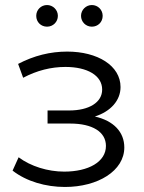

<svg xmlns="http://www.w3.org/2000/svg" viewBox="-20 -737 574 763"><path d="M238 6C369 6 474 -58 474 -151C474 -212 432 -257 357 -274C420 -294 459 -338 459 -391C459 -476 368 -532 247 -532C180 -532 115 -516 52 -483L72 -428C127 -457 183 -471 240 -471C327 -471 386 -437 386 -381C386 -330 334 -298 255 -298H169V-246H259C347 -246 401 -213 401 -157C401 -94 332 -55 235 -55C170 -55 102 -76 54 -112L30 -59C85 -16 162 6 238 6ZM167 -631C191 -631 210 -650 210 -674C210 -698 190 -717 167 -717C143 -717 124 -698 124 -674C124 -649 143 -631 167 -631ZM345 -631C369 -631 388 -649 388 -674C388 -698 369 -717 345 -717C322 -717 302 -698 302 -674C302 -650 321 -631 345 -631Z"/></svg>

Font: Malon Grotesk
Style: Regular
Weight: 400
Designer: Julieta Ulanovsky
Foundry: Julieta Ulanovsky
Version: Version 7.200